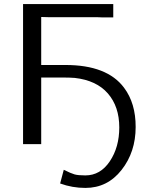

<svg xmlns="http://www.w3.org/2000/svg" viewBox="-20 -714 748 951"><path d="M94.2 0V-693.8H541V-627.9H483.9L459 -628.9H219.2L184.1 -629.9V-392.1H304.2Q510.3 -392.1 594.2 -279.8Q652.3 -202.6 651.9 -85Q651.9 39.1 582 127.9Q512.2 216.8 402.8 216.8Q337.9 216.8 277.8 194.8L295.9 127Q332 145 349.6 149.9Q367.2 154.8 402.8 154.8Q477.1 154.8 523.9 85Q570.8 15.1 570.8 -83Q570.8 -186 514.4 -251Q458 -315.9 350.1 -328.1Q327.1 -330.1 282.2 -330.1H184.1V0Z"/></svg>

Font: CMU Sans Serif
Style: Medium
Weight: 500
Version: Version 0.7.0